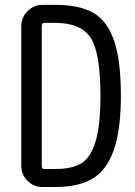

<svg xmlns="http://www.w3.org/2000/svg" viewBox="-20 -750 540 770"><path d="M147.5 -647.5V-83Q147.5 -72.3 158.2 -72.3H202.1Q269.5 -72.3 306.6 -95.2Q343.8 -118.2 363.3 -182.6Q382.8 -247.1 382.8 -365.2Q382.8 -538.1 343.8 -598.1Q304.7 -658.2 202.1 -658.2H158.2Q147.5 -658.2 147.5 -647.5ZM150.4 0Q115.2 0 90.3 -24.9Q65.4 -49.8 65.4 -85V-644.5Q65.4 -679.7 90.3 -705.1Q115.2 -730.5 150.4 -730.5H202.1Q299.8 -730.5 355.5 -697.8Q411.1 -665 438 -585.4Q464.8 -505.9 464.8 -365.2Q464.8 -228.5 436 -147.5Q407.2 -66.4 350.6 -33.2Q293.9 0 202.1 0Z"/></svg>

Font: Rounded-X Mgen+ 2m regular
Style: Regular
Weight: 400
Designer: [Source Han Sans]
Ryoko NISHIZUKA  (kana & ideographs); Paul D. Hunt (Latin, Greek & Cyrillic); Wenlong ZHANG  (bopomofo
Version: Version 1.059.20150602